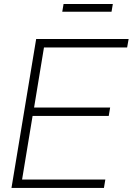

<svg xmlns="http://www.w3.org/2000/svg" viewBox="-20 -918 648 938"><path d="M36.1 0 156.7 -727.5H608.4L601.1 -686H194.8L146.5 -392.6H518.1L511.2 -351.6H139.2L87.9 -41H494.6L487.8 0ZM531.2 -898.4 524.9 -860.8H284.2L290.5 -898.4Z"/></svg>

Font: Inter Display ExtraLight
Style: Italic
Weight: 200
Italic angle: -9.39999°
Designer: Rasmus Andersson
Foundry: rsms
Version: Version 4.000;git-a52131595